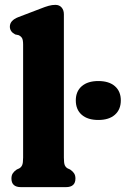

<svg xmlns="http://www.w3.org/2000/svg" viewBox="-20 -769 516 789"><path d="M242.5 -710.5V-121.5Q242.5 -99 246.2 -90.2Q250 -81.5 258 -77L268 -72.5Q278.5 -65.5 284.2 -57Q290 -48.5 290 -35.5Q290 0 251 0H66Q27 0 27 -35.5Q27 -48.5 32.8 -57Q38.5 -65.5 49 -72.5L59 -77Q67 -81.5 71 -90.2Q75 -99 75 -121.5V-586Q75 -605.5 70.2 -613Q65.5 -620.5 56.5 -624.5L42.5 -627.5Q20.5 -639 20.5 -659.5Q20.5 -685 55 -698.5L144 -732.5Q166.5 -741.5 180.2 -745.2Q194 -749 207.5 -749Q224 -749 233.2 -738.2Q242.5 -727.5 242.5 -710.5ZM384 -276Q340.5 -276 316 -297.2Q291.5 -318.5 291.5 -356.5Q291.5 -393.5 316 -414.8Q340.5 -436 384 -436Q428 -436 452.2 -414.8Q476.5 -393.5 476.5 -356.5Q476.5 -319 452.2 -297.5Q428 -276 384 -276Z"/></svg>

Font: Fraunces 72pt SuperSoft
Style: Bold
Weight: 700
Version: Version 1.000;[0bf87f6ff]